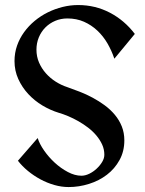

<svg xmlns="http://www.w3.org/2000/svg" viewBox="-20 -738 580 769"><path d="M520 -602.1 438 -502.9Q427.2 -535.2 410.2 -564.5Q393.1 -593.8 369.6 -615.7Q346.2 -637.7 316.4 -650.9Q286.6 -664.1 250 -664.1Q223.6 -664.1 201.2 -654.5Q178.7 -645 161.9 -628.2Q145 -611.3 135.5 -588.4Q126 -565.4 126 -539.1Q126 -511.7 136.2 -487.8Q146.5 -463.9 163.6 -444.6Q180.7 -425.3 202.9 -411.1Q225.1 -397 249 -389.2Q272.9 -380.9 299.3 -370.6Q325.7 -360.4 351.1 -346.7Q376.5 -333 399.4 -316.2Q422.4 -299.3 439.9 -278.3Q457.5 -257.3 467.8 -231.7Q478 -206.1 478 -175.8Q478 -131.8 458.7 -96.9Q439.5 -62 408.2 -38.1Q377 -14.2 336.7 -1.5Q296.4 11.2 254.9 11.2Q226.6 11.2 197.5 2.9Q168.5 -5.4 141.8 -19.8Q115.2 -34.2 92 -53.2Q68.8 -72.3 51.8 -94.2L130.9 -185.1Q138.2 -161.6 156.5 -135.3Q174.8 -108.9 199.2 -86.4Q223.6 -64 251.7 -49.1Q279.8 -34.2 306.2 -34.2Q321.3 -34.2 337.4 -42Q353.5 -49.8 366.9 -62.3Q380.4 -74.7 389.2 -89.4Q397.9 -104 397.9 -118.2Q397.9 -139.6 389.2 -158.9Q380.4 -178.2 366 -195.3Q351.6 -212.4 332.8 -226.8Q314 -241.2 293.7 -252.7Q273.4 -264.2 253.2 -272.7Q232.9 -281.2 215.8 -286.1Q182.1 -296.4 150.1 -315.4Q118.2 -334.5 93.3 -361.3Q68.4 -388.2 53.2 -421.6Q38.1 -455.1 38.1 -493.2Q38.1 -525.9 48.3 -555.2Q58.6 -584.5 76.7 -609.4Q94.7 -634.3 119.1 -654.5Q143.6 -674.8 171.9 -688.7Q200.2 -702.6 231 -710.2Q261.7 -717.8 293 -717.8Q361.3 -717.8 419.9 -687.3Q478.5 -656.7 520 -602.1Z"/></svg>

Font: Redressed
Style: Regular
Weight: 400
Designer: Astigmatic (AOETI)
Foundry: Astigmatic (AOETI)
Version: Version 1.001